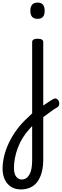

<svg xmlns="http://www.w3.org/2000/svg" viewBox="-135 -815 479 1487"><path d="M161 32Q177 19 193 7.5Q209 -4 224.5 -14.5Q240 -25 253.5 -33.5Q267 -42 278 -48Q293 -56 304 -50Q315 -44 320.5 -31.5Q326 -19 323.5 -5Q321 9 307 17Q294 24 278 35Q262 46 244 59.5Q226 73 207.5 86.5Q189 100 172 112ZM26 652Q-16 652 -47.5 633Q-79 614 -97 577.5Q-115 541 -115 491Q-115 445 -103 394.5Q-91 344 -66.5 292Q-42 240 -5 189.5Q32 139 82 94Q90 86 98 78.5Q106 71 114 63V-489Q114 -502 124.5 -508.5Q135 -515 156 -515Q178 -515 189 -508.5Q200 -502 200 -489V419Q200 475 188.5 518.5Q177 562 155 592Q133 622 100.5 637Q68 652 26 652ZM33 575Q53 575 68 565Q83 555 93.5 536Q104 517 109 489.5Q114 462 114 426V161Q109 166 104 172Q99 178 94 183Q64 215 41 252.5Q18 290 3 330Q-12 370 -19.5 410Q-27 450 -27 487Q-27 514 -20 533.5Q-13 553 1 564Q15 575 33 575ZM156 -669Q128 -669 114 -684.5Q100 -700 100 -731Q100 -763 114 -779Q128 -795 156 -795Q184 -795 197.5 -779Q211 -763 211 -731Q211 -700 197.5 -684.5Q184 -669 156 -669Z"/></svg>

Font: Playwrite CL
Style: Regular
Weight: 400
Designer: Veronika Burian, José Scaglione
Foundry: TypeTogether
Version: Version 1.002